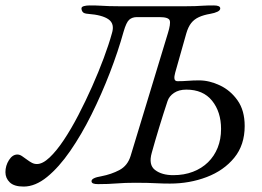

<svg xmlns="http://www.w3.org/2000/svg" viewBox="-61 -673 963 707"><path d="M26 14Q-9 14 -25 -1.5Q-41 -17 -41 -39Q-41 -63 -28 -83.5Q-15 -104 3 -104Q12 -104 21 -97.5Q30 -91 40 -84Q48 -78 56.5 -73.5Q65 -69 75 -69Q96 -69 121.5 -93Q147 -117 174 -157.5Q201 -198 227.5 -249Q254 -300 278 -354Q302 -408 321 -459Q340 -510 351 -550Q362 -585 339 -601.5Q316 -618 263 -622Q248 -623 243.5 -629Q239 -635 239 -642Q239 -648 248 -650.5Q257 -653 269 -653Q294 -653 310 -652Q326 -651 341 -650.5Q356 -650 377 -650H624Q644 -650 657.5 -650.5Q671 -651 686 -652Q701 -653 726 -653Q750 -653 750 -642Q750 -635 740 -630Q730 -625 713 -622Q689 -618 671.5 -610Q654 -602 643 -588Q632 -574 625 -550L584 -405Q580 -391 581.5 -382.5Q583 -374 593 -374Q613 -374 631.5 -375.5Q650 -377 672 -377Q710 -377 749 -358.5Q788 -340 814 -303Q840 -266 840 -209Q840 -139 801.5 -92Q763 -45 700 -21Q637 3 565 3Q540 3 521 2Q502 1 482.5 0.5Q463 0 438 0Q398 0 368 2.5Q338 5 300 5Q288 5 282 2.5Q276 0 276 -6Q276 -18 312 -24Q349 -31 379 -47Q409 -63 420 -99L557 -550Q568 -585 564 -597.5Q560 -610 526 -610H443Q426 -610 415 -600.5Q404 -591 394 -556Q374 -484 343.5 -405Q313 -326 276 -251.5Q239 -177 197.5 -117Q156 -57 112.5 -21.5Q69 14 26 14ZM577 -28Q617 -28 649.5 -40.5Q682 -53 705 -75.5Q728 -98 740.5 -129Q753 -160 753 -198Q753 -261 720 -302Q687 -343 625 -343Q598 -343 580 -331Q562 -319 556 -301Q541 -256 525 -203.5Q509 -151 498 -111Q485 -66 510 -47Q535 -28 577 -28Z"/></svg>

Font: EB Garamond
Style: Italic
Weight: 400
Italic angle: -17.2°
Designer: Georg Duffner and Octavio Pardo
Foundry: Georg Duffner
Version: Version 1.001